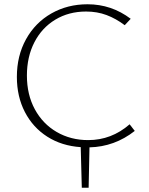

<svg xmlns="http://www.w3.org/2000/svg" viewBox="-20 -684 697 899"><path d="M399 6 395 195H363L358 5Q269 -1 201.5 -44Q134 -87 96.5 -159.5Q59 -232 59 -324Q59 -423 102 -500.5Q145 -578 220.5 -621Q296 -664 390 -664Q502 -664 592 -596L564 -566Q523 -597 479 -613.5Q435 -630 383 -630Q302 -630 239 -592Q176 -554 141 -486Q106 -418 106 -330Q106 -241 143 -172.5Q180 -104 245.5 -66Q311 -28 393 -28Q502 -28 587 -102L611 -71Q517 3 399 6Z"/></svg>

Font: Ysabeau SC Light
Style: Regular
Weight: 300
Designer: Christian Thalmann (Catharsis Fonts)
Version: Version 0.003